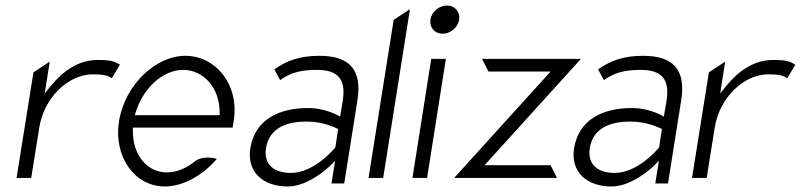

<svg xmlns="http://www.w3.org/2000/svg" viewBox="-20 -664 2899 695"><path d="M40 -20H93L122 -201C131 -259 159 -307 193 -340C223 -369 266 -395 318 -395C355 -395 371 -390 385 -381L414 -430C394 -441 385 -447 334 -447C261 -447 206 -404 164 -353L142 -326L160 -441L101 -402Z M411 -226C390 -95 469 11 576 11C642 11 713 -28 765 -89C747 -94 711 -99 687 -81C656 -56 621 -40 584 -40C512 -40 461 -103 461 -189V-202H822L826 -227C847 -357 761 -462 651 -462C544 -462 432 -357 411 -226ZM468 -247 472 -260C500 -347 570 -411 643 -411C716 -411 774 -347 775 -260V-247Z M886 -127C873 -44 929 11 1022 11C1098 11 1173 -62 1173 -62L1193 -82L1180 0H1226L1274 -302C1291 -412 1245 -462 1136 -462C1062 -462 1016 -443 973 -413L994 -374C1034 -403 1073 -411 1128 -411C1201 -411 1233 -379 1221 -301L1211 -242L1198 -249C1198 -249 1152 -273 1097 -273C990 -273 903 -232 886 -127ZM943 -128C955 -205 1025 -224 1089 -224C1154 -224 1197 -200 1204 -197L1194 -131C1193 -129 1119 -38 1033 -38C976 -38 933 -65 943 -128Z M1314 -20H1367L1464 -631L1405 -592Z M1538 -593C1534 -565 1553 -542 1582 -542C1611 -542 1638 -565 1642 -593C1646 -621 1627 -644 1598 -644C1569 -644 1542 -621 1538 -593ZM1473 -20H1526L1594 -451H1541Z M1624 -20H1996L1973 -66H1734L2083 -451H1725L1748 -405H1973Z M2058 -127C2045 -44 2101 11 2194 11C2270 11 2345 -62 2345 -62L2365 -82L2352 0H2398L2446 -302C2463 -412 2417 -462 2308 -462C2234 -462 2188 -443 2145 -413L2166 -374C2206 -403 2245 -411 2300 -411C2373 -411 2405 -379 2393 -301L2383 -242L2370 -249C2370 -249 2324 -273 2269 -273C2162 -273 2075 -232 2058 -127ZM2115 -128C2127 -205 2197 -224 2261 -224C2326 -224 2369 -200 2376 -197L2366 -131C2365 -129 2291 -38 2205 -38C2148 -38 2105 -65 2115 -128Z M2485 -20H2538L2567 -201C2576 -259 2604 -307 2638 -340C2668 -369 2711 -395 2763 -395C2800 -395 2816 -390 2830 -381L2859 -430C2839 -441 2830 -447 2779 -447C2706 -447 2651 -404 2609 -353L2587 -326L2605 -441L2546 -402Z"/></svg>

Font: Charger Sport
Style: ExLitNrwObl
Weight: 200
Designer: Jasper
Foundry: Cannot Into Space Fonts
Version: Version 1.1